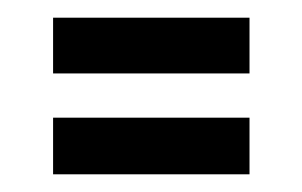

<svg xmlns="http://www.w3.org/2000/svg" viewBox="-20 -405 341 217"><path d="M40 -322V-385H262V-322ZM40 -208V-272H262V-208Z"/></svg>

Font: Bricolage Grotesque 48pt Condensed Light
Style: Regular
Weight: 300
Width: 3
Designer: Mathieu Triay
Foundry: Atelier Triay
Version: Version 1.000; ttfautohint (v1.8.4.7-5d5b);gftools[0.9.32]